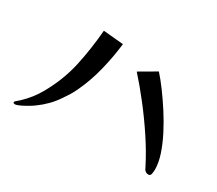

<svg xmlns="http://www.w3.org/2000/svg" viewBox="-113 -890 1226 1084"><g transform="rotate(30 500.0 -348.5)"><path d="M424 -642Q414 -554 391.5 -463.5Q369 -373 331 -293Q321 -271 308 -250Q295 -229 281 -209Q259 -176 231.5 -148Q204 -120 172 -97Q163 -90 141.5 -77Q120 -64 98 -53.5Q76 -43 65 -43Q61 -43 57.5 -44.5Q54 -46 54 -50Q54 -54 58 -58Q64 -64 70.5 -69Q77 -74 83 -80Q136 -130 171 -192Q233 -302 258 -416Q283 -530 293 -654ZM935 -119Q935 -110 932.5 -93Q930 -76 916 -76Q899 -76 888 -91Q887 -93 884 -99.5Q881 -106 879 -109Q842 -182 790.5 -260Q739 -338 681.5 -412Q624 -486 569 -547L677 -610Q706 -578 740 -532Q774 -486 808.5 -432.5Q843 -379 871.5 -323.5Q900 -268 917.5 -215.5Q935 -163 935 -119Z"/></g></svg>

Font: Kaisei Opti
Style: Bold
Weight: 700
Designer: Font-Kai, 金井和夫
Foundry: KAZUO KANAI
Version: Version 5.003